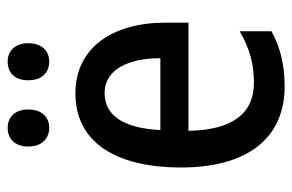

<svg xmlns="http://www.w3.org/2000/svg" viewBox="-154 -616 780 513"><g transform="rotate(-90 236.5 -360.0)"><path d="M101 -675C101 -638 123 -619 151 -619C179 -619 200 -638 200 -675C200 -711 179 -730 151 -730C123 -730 101 -712 101 -675ZM278 -675C278 -638 299 -619 328 -619C356 -619 377 -638 377 -675C377 -711 356 -730 328 -730C299 -730 278 -712 278 -675ZM243 -549C117 -549 45 -448 45 -266C45 -99 116 10 262 10C319 10 364 -1 409 -25V-110C362 -83 321 -72 272 -72C188 -72 145 -131 143 -247H432V-308C432 -450 365 -549 243 -549ZM244 -471C307 -471 337 -407 337 -322H145C150 -422 185 -471 244 -471Z"/></g></svg>

Font: Noto Sans Thai Looped Condensed Medium
Style: Regular
Weight: 500
Width: 3
Designer: Sasikarn Vongin, Ben Mitchell
Foundry: The Fontpad Ltd
Version: Version 1.001